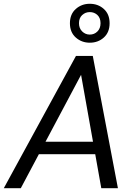

<svg xmlns="http://www.w3.org/2000/svg" viewBox="-34 -996 718 1016"><path d="M-14 0 368 -700H457L590 0H502L395 -600L76 0ZM117 -180 151 -246H504L515 -180ZM441 -770Q398 -770 367 -797.5Q336 -825 336 -873Q336 -921 367 -948.5Q398 -976 441 -976Q485 -976 515.5 -948.5Q546 -921 546 -873Q546 -825 515.5 -797.5Q485 -770 441 -770ZM441 -813Q465 -813 481.5 -829.5Q498 -846 498 -873Q498 -901 481.5 -916.5Q465 -932 441 -932Q418 -932 401 -916.5Q384 -901 384 -873Q384 -846 401 -829.5Q418 -813 441 -813Z"/></svg>

Font: DM Sans 18pt
Style: Italic
Weight: 400
Italic angle: -10°
Designer: Colophon Foundry, Jonny Pinhorn
Foundry: Colophon Foundry
Version: Version 4.004;gftools[0.9.30]